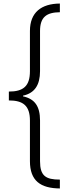

<svg xmlns="http://www.w3.org/2000/svg" viewBox="-20 -820 397 1084"><path d="M318 244V194C238 194 206 173 206 90V-140C206 -220 176 -262 110 -276V-280C176 -294 206 -341 206 -418V-645C206 -724 243 -750 318 -751V-800C213 -799 149 -750 149 -645V-418C149 -334 112 -303 30 -303V-253C111 -253 149 -223 149 -139V90C149 201 209 243 318 244Z"/></svg>

Font: Noto Sans Malayalam Light
Style: Regular
Weight: 300
Designer: Jelle Bosma - Monotype Design Team
Foundry: Monotype Imaging Inc.
Version: Version 2.104